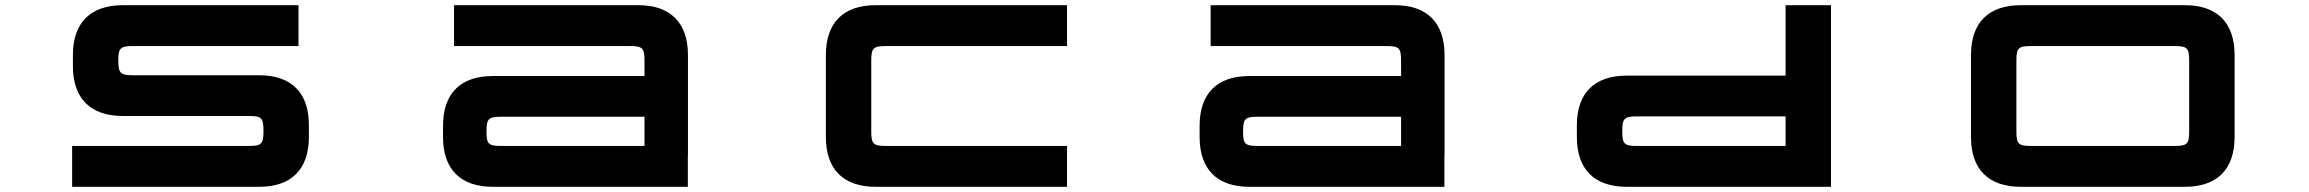

<svg xmlns="http://www.w3.org/2000/svg" viewBox="-20 -720 8899 740"><path d="M1130.5 -700H453C329 -700 261 -632.5 261 -508V-464.5C261 -340.5 329 -273 453 -273H939C988 -273 995.5 -265.5 995.5 -216V-214.5C995.5 -165 988 -157.5 939 -157.5H258V0H979C1103 0 1170.5 -67.5 1170.5 -192V-238.5C1170.5 -362.5 1103 -430 979 -430H493C444 -430 436 -438 436 -486.5C436 -535 444 -542.5 493 -542.5H1130.5Z M1911.5 -270H2464V-157.5H1911.5C1862.5 -157.5 1855 -165 1855 -213.5C1855 -262 1862.5 -270 1911.5 -270ZM1687.5 -192C1687.5 -67.5 1755 0 1879 0H2631V-121.5H2631.5V-508C2631.5 -632.5 2564 -700 2440 -700H1730V-542.5H2407.5C2456.5 -542.5 2464 -535 2464 -485.5V-427H1879C1755 -427 1687.5 -359.5 1687.5 -235.5Z M4092.5 -700H3355C3230.5 -700 3163 -632.5 3163 -508V-192C3163 -67.5 3230.5 0 3355 0H4092.5V-157.5H3395C3345.5 -157.5 3338 -165 3338 -214.5V-485.5C3338 -535 3345.5 -542.5 3395 -542.5H4092.5Z M4827.5 -270H5380V-157.5H4827.5C4778.5 -157.5 4771 -165 4771 -213.5C4771 -262 4778.5 -270 4827.5 -270ZM4603.5 -192C4603.5 -67.5 4671 0 4795 0H5547V-121.5H5547.5V-508C5547.5 -632.5 5480 -700 5356 -700H4646V-542.5H5323.5C5372.5 -542.5 5380 -535 5380 -485.5V-427H4795C4671 -427 4603.5 -359.5 4603.5 -235.5Z M6249.5 0H7037V-700H6862V-428.5H6249.5C6125 -428.5 6057.5 -361 6057.5 -237V-192C6057.5 -67.5 6125 0 6249.5 0ZM6232.5 -214.5C6232.5 -263.5 6240 -271.5 6289.5 -271.5H6862V-157.5H6289.5C6240 -157.5 6232.5 -165 6232.5 -214.5Z M8401 -700H7768.5C7644 -700 7576.5 -632.5 7576.5 -508V-192C7576.5 -67.5 7644 0 7768.5 0H8401C8525 0 8592.5 -67.5 8592.5 -192V-508C8592.5 -632.5 8525 -700 8401 -700ZM7751.5 -214.5V-485.5C7751.5 -535 7759 -542.5 7808.5 -542.5H8361C8410 -542.5 8417.5 -535 8417.5 -485.5V-214.5C8417.5 -165 8410 -157.5 8361 -157.5H7808.5C7759 -157.5 7751.5 -165 7751.5 -214.5Z"/></svg>

Font: Melete Bold
Style: Regular
Weight: 700
Width: 6
Designer: Sora Sagano
Foundry: DOT COLON
Version: Version 0.200;FEAKit 1.0